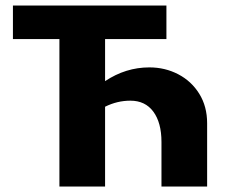

<svg xmlns="http://www.w3.org/2000/svg" viewBox="-20 -678 846 698"><path d="M733 -230V0H567V-162Q567 -232 537.5 -272Q508 -312 454 -312Q406 -312 362 -290V0H196V-536H27V-658H585V-536H362V-383Q437 -433 523 -433Q580 -433 628 -408Q676 -383 704.5 -337Q733 -291 733 -230Z"/></svg>

Font: Ysabeau Ultrabold
Style: Regular
Weight: 800
Designer: Christian Thalmann (Catharsis Fonts)
Version: Version 0.003